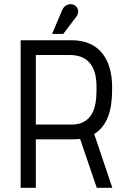

<svg xmlns="http://www.w3.org/2000/svg" viewBox="-20 -891 604 911"><path d="M513 0 427 -255C509 -307 512 -410 512 -479C512 -603 455 -700 321 -700H78V0H150V-230H328C342 -230 351 -231 360 -232L439 0ZM150 -300V-630H310C386 -630 438 -590 438 -479C438 -418 439 -300 319 -300ZM280 -730 343 -813C358 -833 351 -860 328 -869C311 -875 287 -869 276 -845L227 -730Z"/></svg>

Font: Advent Pro
Style: Medium
Weight: 500
Designer: Andreas Kalpakidis
Foundry: Andreas Kalpakidis
Version: Version 2.002 2008